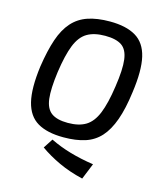

<svg xmlns="http://www.w3.org/2000/svg" viewBox="-132 -798 933 1109"><g transform="rotate(15 334.5 -244.0)"><path d="M387 -703Q484 -703 542 -668.5Q600 -634 618.5 -555Q637 -476 618 -342Q605 -241 580.5 -172.5Q556 -104 519 -63Q482 -22 428 -4.5Q374 13 299 13Q202 13 144 -21Q86 -55 66.5 -134Q47 -213 65 -348Q80 -447 103 -514.5Q126 -582 163.5 -624Q201 -666 256 -684.5Q311 -703 387 -703ZM242 42Q299 70 364.5 89Q430 108 505 119L466 215Q386 196 321.5 166Q257 136 205 99ZM382 -616Q316 -616 274.5 -591.5Q233 -567 209 -507Q185 -447 170 -342Q156 -239 163 -181Q170 -123 203.5 -98.5Q237 -74 302 -74Q368 -74 409 -99Q450 -124 474.5 -184Q499 -244 514 -348Q530 -454 522.5 -512Q515 -570 481 -593Q447 -616 382 -616Z"/></g></svg>

Font: Exo 2 Medium
Style: Italic
Weight: 500
Italic angle: -8°
Designer: Natanael Gama
Foundry: Natanael Gama
Version: Version 2.010